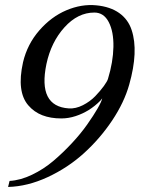

<svg xmlns="http://www.w3.org/2000/svg" viewBox="-20 -739 570 765"><path d="M12.2 5.9 18.1 -18.1Q61 -20.5 107.4 -42.7Q153.8 -64.9 192.4 -97.7Q231 -130.4 266.6 -168.7Q302.2 -207 327.6 -243.2Q353 -279.3 368.9 -306.9Q384.8 -334.5 387.2 -347.2L379.9 -337.9Q336.9 -294.4 281.2 -276.4Q252.9 -267.1 224.1 -267.1Q181.6 -267.1 148.7 -279.8Q115.7 -292.5 92.5 -319.6Q69.3 -346.7 64 -389.2Q58.6 -431.6 71.8 -491.2Q88.9 -563 136.5 -617.7Q184.1 -672.4 244.4 -698Q304.7 -723.6 363.8 -717.8Q419.4 -712.4 455.1 -687Q490.7 -661.6 504.6 -619.1Q518.6 -576.7 516.1 -522.7Q513.7 -468.8 495.1 -402.8Q475.1 -331.1 426.8 -258.8Q378.4 -186.5 314.2 -128.4Q250 -70.3 169.9 -33.2Q89.8 3.9 12.2 5.9ZM165 -483.9Q129.9 -315.4 253.9 -307.1Q281.2 -305.2 310.1 -319.8Q338.9 -334.5 359.4 -355.7Q379.9 -377 393.8 -396.2Q407.7 -415.5 410.2 -424.8Q430.7 -491.7 431.9 -552.2Q433.1 -612.8 413.3 -650.9Q393.6 -689 356 -689Q290 -689 236.8 -630.1Q183.6 -571.3 165 -483.9Z"/></svg>

Font: GFS Olga
Style: Regular
Weight: 400
Designer: George Matthiopoulos
Foundry: George Matthiopoulos
Version: Version 1.0